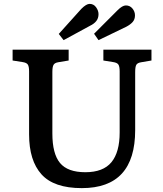

<svg xmlns="http://www.w3.org/2000/svg" viewBox="-20 -956 842 990"><path d="M402 14Q258 14 194 -57Q130 -128 130 -263V-588Q130 -613 123.5 -623Q117 -633 96 -636L45 -644V-700H334V-644L280 -635Q262 -632 256 -621.5Q250 -611 250 -585V-268Q250 -163 289.5 -115.5Q329 -68 420 -68Q512 -68 554.5 -119.5Q597 -171 597 -273V-588Q597 -613 590.5 -623Q584 -633 563 -636L513 -644V-700H761V-644L708 -635Q689 -632 683 -622Q677 -612 677 -584V-285Q677 14 402 14ZM308 -749 283 -781 399 -910Q425 -936 442 -936Q463 -936 475.5 -918.5Q488 -901 488 -883Q488 -862 476.5 -847.5Q465 -833 444 -823ZM488 -749 465 -782 586 -903Q611 -928 629 -928Q650 -928 663 -912Q676 -896 676 -877Q676 -856 664 -842.5Q652 -829 631 -818Z"/></svg>

Font: Literata Medium
Style: Regular
Weight: 500
Designer: Latin by Veronika Burian and Jose Scaglione. Greek by Irene Vlachou. Cyrillic by Vera Evstafieva.
Foundry: TypeTogether
Version: Version 3.103; ttfautohint (v1.8.4.7-5d5b);gftools[0.9.29]